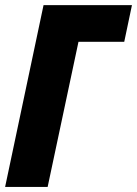

<svg xmlns="http://www.w3.org/2000/svg" viewBox="-25 -734 538 754"><path d="M-4.9 0 146 -713.9H493.2L462.9 -569.8H283.2L162.1 0Z"/></svg>

Font: Open Sans Condensed ExtraBold
Style: Italic
Weight: 800
Width: 3
Italic angle: -12°
Designer: Monotype Design Team
Foundry: Monotype Imaging Inc.
Version: Version 3.003; ttfautohint (v1.8.4)